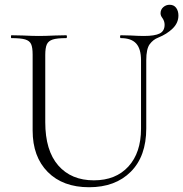

<svg xmlns="http://www.w3.org/2000/svg" viewBox="-20 -773 769 806"><path d="M594 -234Q594 -117 529 -52Q464 13 354 13Q244 13 180.5 -51Q117 -115 117 -225V-544Q117 -574 110.5 -588Q104 -602 85.5 -607.5Q67 -613 28 -613Q26 -613 26 -619Q26 -625 28 -625L76 -624Q118 -622 143 -622Q170 -622 212 -624L258 -625Q261 -625 261 -619Q261 -613 258 -613Q219 -613 201 -607Q183 -601 176.5 -586.5Q170 -572 170 -542V-260Q170 -141 224.5 -78.5Q279 -16 374 -16Q466 -16 519 -74Q572 -132 572 -233V-520Q572 -568 551.5 -590.5Q531 -613 487 -613Q484 -613 484 -619Q484 -625 487 -625L529 -624Q563 -622 584 -622Q630 -622 650.5 -632.5Q671 -643 671 -669Q671 -684 662 -697Q654 -707 654 -717Q654 -733 665.5 -743Q677 -753 692 -753Q710 -753 719.5 -740Q729 -727 729 -708Q729 -677 705 -653.5Q681 -630 644 -615Q623 -607 608.5 -587.5Q594 -568 594 -520Z"/></svg>

Font: Cormorant Garamond Light
Style: Regular
Weight: 300
Designer: Christian Thalmann (Catharsis Fonts)
Version: Version 3.000